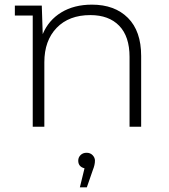

<svg xmlns="http://www.w3.org/2000/svg" viewBox="-20 -546 728 827"><path d="M376 -526Q474 -526 531 -469Q588 -412 588 -305V0H538V-301Q538 -389 493.5 -435Q449 -481 369 -481Q277 -481 224 -426Q171 -371 171 -278V0H121V-479H44V-522H160L164 -399Q189 -459 244 -492.5Q299 -526 376 -526ZM389 146Q389 164 380 186L354 261H324L344 179Q317 172 317 146Q317 132 327 122Q337 112 353 112Q369 112 379 122.5Q389 133 389 146Z"/></svg>

Font: mBank Light
Style: Regular
Weight: 300
Designer: Julieta Ulanovsky
Foundry: Julieta Ulanovsky
Version: Version 7.200;PS 007.200;hotconv 1.0.88;makeotf.lib2.5.64775